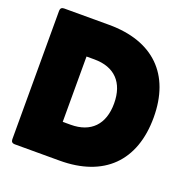

<svg xmlns="http://www.w3.org/2000/svg" viewBox="-131 -861 954 983"><g transform="rotate(20 345.5 -370.0)"><path d="M675 -372C675 -607 538 -740 298 -740H53C40 -740 33 -733 33 -720V-20C33 -7 40 0 53 0H298C538 0 675 -134 675 -372ZM245 -192V-548H288C398 -548 460 -484 460 -370C460 -256 398 -192 288 -192Z"/></g></svg>

Font: Malmofest Black-Rounded
Style: Regular
Weight: 800
Designer: Jonny Pinhorn (Poppins), Kolossal
Version: Version 1.004;Glyphs 3.1.2 (3151)